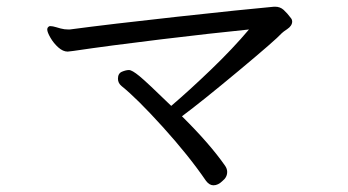

<svg xmlns="http://www.w3.org/2000/svg" viewBox="-20 -596 1040 573"><path d="M849 -541Q852 -537 852 -532Q852 -519 837 -509Q825 -501 821 -497Q803 -477 692 -384.5Q581 -292 523 -249Q606 -167 652 -101Q658 -92 658 -83Q658 -67 644 -56Q631 -43 617 -43Q605 -43 595 -56Q543 -132 465.5 -217.5Q388 -303 343 -339Q332 -348 332 -361Q332 -377 344 -382Q356 -387 365 -387Q374 -387 396 -369Q418 -351 491 -280Q545 -326 610 -388.5Q675 -451 723 -508Q613 -497 460 -478.5Q307 -460 199 -444Q185 -442 182 -442Q168 -442 154 -454.5Q140 -467 130.5 -483.5Q121 -500 121 -508Q121 -515 128 -518H131Q137 -518 147 -515Q157 -512 161 -511Q172 -508 184 -508H188Q308 -524 508.5 -546Q709 -568 798 -576H801Q816 -576 826.5 -566.5Q837 -557 849 -541Z"/></svg>

Font: Iansui 0.93
Style: Regular
Weight: 400
Designer: But Ko / Fontworks Inc.
Foundry: zi-hi.com / Fontworks Inc.
Version: Version 0.931